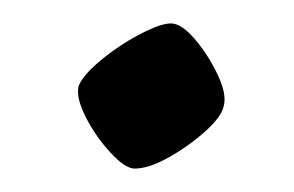

<svg xmlns="http://www.w3.org/2000/svg" viewBox="-20 -350 251 164"><path d="M95 -206Q87 -206 74.5 -219.5Q62 -233 53.5 -249.5Q45 -266 47 -276Q50 -285 65.5 -298Q81 -311 99 -320.5Q117 -330 126 -330Q135 -330 146.5 -316.5Q158 -303 166 -286Q174 -269 171 -259Q169 -250 155 -237.5Q141 -225 124 -215.5Q107 -206 95 -206Z"/></svg>

Font: Texturina 72pt 72pt Regular
Style: Italic
Weight: 400
Italic angle: -11°
Designer: Guillermo Torres Carreño
Foundry: Omnibus-Type
Version: Version 1.002; ttfautohint (v1.8.3)